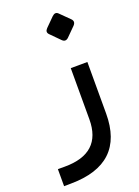

<svg xmlns="http://www.w3.org/2000/svg" viewBox="-157 -664 700 967"><g transform="rotate(-20 193.5 -180.0)"><path d="M204.6 -540.5 251.3 -587.2Q269.2 -604.6 284.1 -589.7L334.4 -540Q350.3 -523.6 332.8 -505.6L286.2 -459Q269.2 -442.6 252.8 -458.5L203.1 -508.7Q188.2 -523.6 204.6 -540.5ZM48.2 145.6Q247.2 146.2 247.2 -36.4V-310.3L336.4 -310.8V-34.9Q336.4 234.4 49.2 236.4L12.3 236.9V145.6Z"/></g></svg>

Font: Fira Code
Style: Regular
Weight: 400
Designer: Carrois Corporate, Edenspiekermann AG, Nikita Prokopov
Foundry: Carrois Corporate, Edenspiekermann AG, Nikita Prokopov
Version: Version 5.002